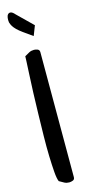

<svg xmlns="http://www.w3.org/2000/svg" viewBox="-141 -961 472 995"><g transform="rotate(-15 94.5 -463.5)"><path d="M46.9 -19.5Q40 -34.2 37.1 -70.8Q34.2 -107.4 32.7 -156.7Q31.2 -206.1 32.2 -264.6Q33.2 -323.2 34.7 -382.3Q36.1 -441.4 38.1 -496.6Q40 -551.8 42.5 -594.2Q44.9 -636.7 45.9 -662.6Q46.9 -688.5 46.9 -689.5Q61.5 -698.2 72.8 -704.1Q84 -710 98.6 -710Q107.4 -710 117.7 -706.1Q127.9 -702.1 127.9 -689.5V-19.5Q127.9 -6.8 117.7 -2.9Q107.4 1 98.6 1Q84 1 72.8 -4.9Q61.5 -10.7 46.9 -19.5ZM136.7 -832 116.2 -779.3Q85 -800.8 66.4 -814.5Q47.9 -828.1 37.1 -838.9Q26.4 -849.6 20.5 -858.9Q14.6 -868.2 10.7 -880.9Q8.8 -893.6 10.3 -905.3Q11.7 -917 17.6 -923.3Q23.4 -929.7 32.7 -928.2Q42 -926.8 54.7 -912.1Z"/></g></svg>

Font: Architects Daughter-petzku
Style: Regular
Weight: 400
Designer: Kimberly Geswein
Foundry: Kimberly Geswein
Version: Version 1.000 2010 initial release